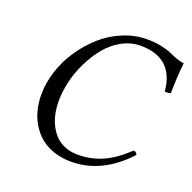

<svg xmlns="http://www.w3.org/2000/svg" viewBox="-120 -778 911 909"><g transform="rotate(20 336.0 -324.0)"><path d="M330.1 9.8Q282.2 9.8 242.2 -3.7Q202.1 -17.1 174.1 -40.5Q146 -64 126.7 -95.9Q107.4 -127.9 98.1 -164.6Q88.9 -201.2 88.9 -241.2Q88.9 -299.8 108.4 -360.4Q127.9 -420.9 163.8 -473.9Q199.7 -526.9 246.3 -568.4Q293 -609.9 351.8 -634Q410.6 -658.2 471.2 -658.2Q511.2 -658.2 544.4 -651.1Q577.6 -644 595.7 -635.5Q613.8 -627 634.3 -619.4Q654.8 -611.8 671.9 -610.8Q664.6 -545.4 663.1 -457Q653.8 -453.1 633.8 -453.1Q618.7 -619.1 453.1 -619.1Q404.8 -619.1 360.1 -595Q315.4 -570.8 283 -531.2Q250.5 -491.7 226.1 -442.4Q201.7 -393.1 189.2 -340.8Q176.8 -288.6 176.8 -241.2Q176.8 -208.5 182.9 -178.5Q189 -148.4 202.4 -121.6Q215.8 -94.7 235.4 -75Q254.9 -55.2 283.4 -43.7Q312 -32.2 347.2 -32.2Q414.6 -32.2 471.9 -57.6Q529.3 -83 590.8 -141.1Q605 -141.1 609.9 -126Q484.4 9.8 330.1 9.8Z"/></g></svg>

Font: Common Serif
Style: Italic
Weight: 400
Italic angle: -12°
Designer: Philipp H. Poll, Khaled Hosny
Foundry: Stefan Peev, Context Ltd.
Version: Version 1.026